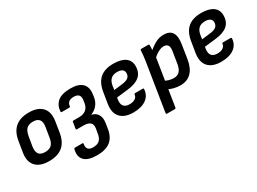

<svg xmlns="http://www.w3.org/2000/svg" viewBox="-38 -1095 2522 1883"><g transform="rotate(-30 1223.0 -153.5)"><path d="M231 11Q129 11 80.5 -42Q32 -95 48 -192L68 -314Q99 -503 293 -503Q393 -503 442.5 -451Q492 -399 477 -300L458 -180Q442 -83 386 -36Q330 11 231 11ZM241 -86Q289 -86 314.5 -110.5Q340 -135 348 -190L365 -294Q375 -352 354 -378.5Q333 -405 284 -405Q235 -405 210.5 -380.5Q186 -356 177 -302L159 -197Q151 -141 170.5 -113.5Q190 -86 241 -86Z M666 196Q566 196 524.5 153.5Q483 111 502 33Q506 22 514 22H597Q610 22 607 32Q600 71 616 90Q632 109 672 109Q720 109 745 86Q770 63 777 14L786 -37Q793 -81 770.5 -102.5Q748 -124 696 -124H620Q615 -124 613 -127.5Q611 -131 612 -135L623 -205Q623 -210 626.5 -213Q630 -216 634 -216H702Q748 -216 777.5 -240Q807 -264 814 -309L818 -337Q825 -377 808 -396.5Q791 -416 752 -416Q716 -416 696.5 -401Q677 -386 674 -356Q673 -345 662 -345H578Q568 -345 568 -356Q573 -426 620.5 -464.5Q668 -503 766 -503Q856 -503 897.5 -462Q939 -421 928 -345L924 -315Q917 -267 889 -231.5Q861 -196 816 -179V-177Q863 -165 883.5 -129Q904 -93 896 -39L888 12Q876 106 822.5 151Q769 196 666 196Z M1185 11Q1086 11 1039 -41.5Q992 -94 1008 -191L1028 -314Q1044 -410 1098.5 -456.5Q1153 -503 1250 -503Q1338 -503 1384 -469.5Q1430 -436 1430 -375Q1430 -301 1384.5 -261.5Q1339 -222 1248 -212L1118 -197L1114 -173Q1108 -125 1128 -101.5Q1148 -78 1193 -78Q1231 -78 1254.5 -93Q1278 -108 1281 -134Q1282 -146 1293 -146H1378Q1390 -146 1389 -135Q1384 -65 1330 -27Q1276 11 1185 11ZM1131 -274 1230 -286Q1276 -292 1297 -309.5Q1318 -327 1318 -361Q1318 -386 1298.5 -400Q1279 -414 1243 -414Q1196 -414 1170.5 -390Q1145 -366 1137 -318Z M1718 11Q1682 11 1643.5 1.5Q1605 -8 1581 -24L1593 -112Q1615 -99 1643 -91Q1671 -83 1697 -83Q1739 -83 1763 -109Q1787 -135 1795 -187L1815 -313Q1824 -360 1810.5 -382Q1797 -404 1763 -404Q1735 -404 1702 -386.5Q1669 -369 1626 -330L1630 -410Q1683 -457 1727 -480Q1771 -503 1820 -503Q1887 -503 1914.5 -460.5Q1942 -418 1928 -331L1904 -178Q1889 -84 1842 -36.5Q1795 11 1718 11ZM1463 185Q1452 185 1453 174L1540 -372Q1544 -402 1547 -429.5Q1550 -457 1551 -480Q1551 -492 1563 -492H1640Q1652 -492 1652 -481Q1652 -467 1651 -445Q1650 -423 1648 -407V-360L1564 174Q1562 185 1552 185Z M2180 11Q2081 11 2034 -41.5Q1987 -94 2003 -191L2023 -314Q2039 -410 2093.5 -456.5Q2148 -503 2245 -503Q2333 -503 2379 -469.5Q2425 -436 2425 -375Q2425 -301 2379.5 -261.5Q2334 -222 2243 -212L2113 -197L2109 -173Q2103 -125 2123 -101.5Q2143 -78 2188 -78Q2226 -78 2249.5 -93Q2273 -108 2276 -134Q2277 -146 2288 -146H2373Q2385 -146 2384 -135Q2379 -65 2325 -27Q2271 11 2180 11ZM2126 -274 2225 -286Q2271 -292 2292 -309.5Q2313 -327 2313 -361Q2313 -386 2293.5 -400Q2274 -414 2238 -414Q2191 -414 2165.5 -390Q2140 -366 2132 -318Z"/></g></svg>

Font: Sofia Sans Semi Condensed
Style: Bold Italic
Weight: 700
Italic angle: -9°
Version: Version 4.100